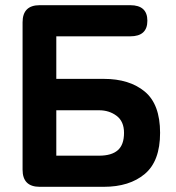

<svg xmlns="http://www.w3.org/2000/svg" viewBox="-20 -720 679 740"><path d="M133 0Q67 0 67 -66V-634Q67 -700 133 -700H482Q548 -700 548 -640Q548 -580 482 -580H197V-416H380Q479 -416 538 -367Q597 -318 597 -208Q597 -99 538 -49.5Q479 0 380 0ZM197 -120H362Q410 -120 434 -141Q458 -162 458 -208Q458 -252 429.5 -273.5Q401 -295 362 -295H197Z"/></svg>

Font: Zen Maru Gothic Black
Style: Regular
Weight: 900
Designer: Yoshimichi Ohira
Foundry: Positype
Version: Version 1.001